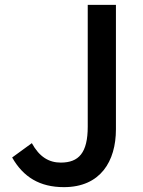

<svg xmlns="http://www.w3.org/2000/svg" viewBox="-20 -757 590 790"><path d="M243 13C393 13 457 -93 457 -225V-737H341V-236C341 -128 304 -88 230 -88C182 -88 142 -111 111 -168L30 -109C76 -28 144 13 243 13Z"/></svg>

Font: DAIFUKU Sans JP Medium
Style: Regular
Weight: 500
Designer: Original font ‘Source Han Sans JP’ : Ryoko NISHIZUKA  (kana, bopomofo & ideographs); Paul D. Hunt (Latin, Greek & Cyrill
Foundry: Daifuku
Version: Version 1.000